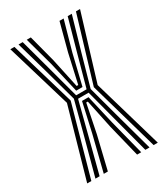

<svg xmlns="http://www.w3.org/2000/svg" viewBox="-154 -673 651 745"><g transform="rotate(-30 171.0 -300.0)"><path d="M50.2 0 98.8 -181 132.8 -310.5 92.5 -457.2 52 -600H70.5L107.2 -465.2L147 -317.5H193.8L233.2 -460.5L272.2 -600H290.5L248 -452.5L208 -310.5L243 -180.5L292.5 0H273.8L229.2 -168.5L194 -302.2H146.8L112.5 -168.8L68.8 0ZM87.5 0 127 -158.5 155.8 -287.2H185L214.8 -158.5L255.2 0H236.8L200.8 -146.2L174 -273.8H166.8L141 -146.5L105.8 0ZM13.2 0 101.5 -310.2 15.2 -600H33.5L118.5 -310.5L31.8 0ZM310.8 0 222.2 -310.5 309.2 -600H327.5L239.2 -310.2L329.5 0ZM156.2 -333 124 -472 88.8 -600H107L138.5 -479.8L166.8 -348H174L202.8 -476.5L235.5 -600H254L217 -468L184.5 -333Z"/></g></svg>

Font: Big Shoulders Inline Text Thin Medium
Style: Regular
Weight: 500
Version: Version 2.002